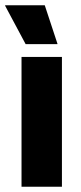

<svg xmlns="http://www.w3.org/2000/svg" viewBox="-30 -707 306 727"><path d="M204.5 0H51.5V-491.5H204.5ZM187.5 -541.5 139.5 -687H-10.5V-685L67 -540H187.5Z"/></svg>

Font: Anek Malayalam Medium
Style: Bold
Weight: 700
Version: Version 1.003